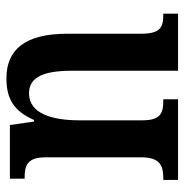

<svg xmlns="http://www.w3.org/2000/svg" viewBox="-8 -580 587 612"><g transform="rotate(-90 286.0 -273.5)"><path d="M19 0H276V-47H271C233 -47 209 -55 209 -113V-315C209 -398 229 -475 295 -475C349 -475 367 -424 367 -338V0H549V-47H545C506 -47 485 -56 485 -118V-353C485 -488 434 -547 343 -547C279 -547 239 -525 210 -459H205L194 -536H23V-489H27C65 -489 91 -480 91 -423V-117C91 -56 63 -47 24 -47H19Z"/></g></svg>

Font: Noto Serif Tamil Condensed SemiBold
Style: Regular
Weight: 600
Width: 3
Designer: Indian Type Foundry, Tom Grace, and the Monotype Design Team
Foundry: Monotype Imaging Inc.
Version: Version 2.004